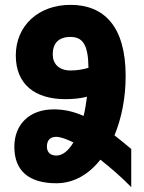

<svg xmlns="http://www.w3.org/2000/svg" viewBox="-20 -744 593 790"><path d="M173 -141C173 -165 185 -181 211 -181C229 -181 253 -172 282 -158C261 -122 236 -104 212 -104C190 -104 173 -115 173 -141ZM197 -520C197 -565 220 -592 270 -592C321 -592 343 -559 344 -465C322 -458 295 -454 270 -454C221 -454 197 -483 197 -520ZM520 26V-131C495 -152 472 -171 451 -187C480 -257 497 -341 497 -431C497 -637 407 -724 270 -724C138 -724 45 -638 45 -516C45 -396 125 -336 249 -336C279 -336 312 -339 338 -346C334 -317 330 -291 324 -267C281 -286 242 -294 201 -294C102 -294 39 -233 39 -140C39 -41 99 10 212 10C283 10 345 -26 393 -87C435 -54 479 -16 520 26Z"/></svg>

Font: Noto Sans Armenian ExtraCondensed ExtraBold
Style: Regular
Weight: 800
Width: 2
Designer: Monotype Design Team
Foundry: Monotype Imaging Inc.
Version: Version 2.008